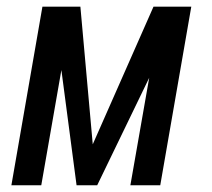

<svg xmlns="http://www.w3.org/2000/svg" viewBox="-20 -548 627 568"><path d="M254.4 -121.1 434.1 -528.3H545.9L454.1 0H365.7L421.4 -317.9L267.6 0H206.5L161.6 -340.8L102.1 0H13.7L105.5 -528.3H217.8Z"/></svg>

Font: Roboto Mono
Style: Italic
Weight: 400
Designer: Google
Version: Version 2.000985; 2015; ttfautohint (v1.3)